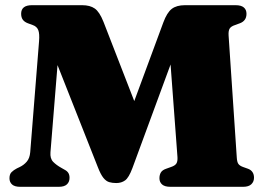

<svg xmlns="http://www.w3.org/2000/svg" viewBox="-20 -720 1023 740"><path d="M532 -241.5 460.5 -230.5 609.5 -633.5Q623.5 -671.5 642 -685.8Q660.5 -700 693 -700H888Q909.5 -700 919.8 -691.2Q930 -682.5 930 -667Q930 -653 923.5 -644Q917 -635 905 -630.5L886 -623.5Q870.5 -618.5 865.2 -610Q860 -601.5 861 -584L892.5 -114Q893.5 -95.5 898.8 -88.2Q904 -81 916.5 -76.5L936 -69.5Q947 -65.5 953 -56.8Q959 -48 959 -35Q959 -20 948.8 -10Q938.5 0 917 0H637Q615 0 604.8 -9Q594.5 -18 594.5 -33Q594.5 -46 600 -55.2Q605.5 -64.5 620 -69.5L639.5 -76.5Q654.5 -81.5 659.8 -89.8Q665 -98 664 -114.5L627 -611L691 -617L490.5 -72.5Q476.5 -35 462.2 -24.8Q448 -14.5 428 -14.5Q413 -14.5 401 -18Q389 -21.5 378.5 -34.5Q368 -47.5 357 -76L151 -597.5L213 -608.5L174.5 -133Q172.5 -109 185 -96.2Q197.5 -83.5 216.5 -73L230.5 -65Q239 -60.5 243.5 -53.2Q248 -46 248 -34.5Q248 -19 238 -9.5Q228 0 206.5 0H58Q36.5 0 26.5 -9Q16.5 -18 16.5 -33Q16.5 -48.5 24.5 -56.5Q32.5 -64.5 45 -71L55.5 -76Q71.5 -83.5 83 -96.8Q94.5 -110 96.5 -133.5L130.5 -560.5Q133 -590 127.5 -604Q122 -618 106 -623.5L87 -630.5Q74 -635.5 67.8 -644.2Q61.5 -653 61.5 -667Q61.5 -700 103.5 -700H296.5Q327 -700 345.2 -687.2Q363.5 -674.5 379 -635.5Z"/></svg>

Font: Fraunces Black
Style: Regular
Weight: 900
Version: Version 1.000;[b76b70a41]